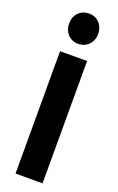

<svg xmlns="http://www.w3.org/2000/svg" viewBox="-184 -1026 661 1072"><g transform="rotate(20 146.0 -490.0)"><path d="M65.5 0V-727H226V0ZM146 -800Q108.5 -800 84.2 -825.5Q60 -851 60 -890.5Q60 -929 84.2 -954.5Q108.5 -980 146 -980Q184 -980 208.2 -954.5Q232.5 -929 232.5 -890.5Q232.5 -851 207.8 -825.5Q183 -800 146 -800Z"/></g></svg>

Font: Spline Sans
Style: Bold
Weight: 700
Designer: Eben Sorkin, Mirko Velimirovic
Foundry: Sorkin Type
Version: Version 1.000; ttfautohint (v1.8.3)